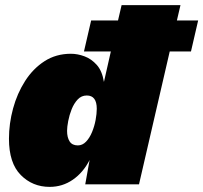

<svg xmlns="http://www.w3.org/2000/svg" viewBox="-20 -720 794 750"><path d="M174 10Q107 10 61 -36.5Q15 -83 15 -178Q15 -237 31 -296Q47 -355 78 -403.5Q109 -452 154 -481Q199 -510 257 -510Q283 -510 310 -500Q337 -490 358 -466.5Q379 -443 386 -400L413 -519H308L336 -640H441L455 -700H685L671 -640H754L726 -519H643L523 0H313L330 -95Q305 -46 264.5 -18Q224 10 174 10ZM284 -152Q302 -152 316 -166.5Q330 -181 339.5 -204Q349 -227 353.5 -251.5Q358 -276 358 -295Q358 -347 319 -347Q298 -347 283.5 -331.5Q269 -316 260 -293.5Q251 -271 246.5 -247.5Q242 -224 242 -209Q242 -183 252 -167.5Q262 -152 284 -152Z"/></svg>

Font: Work Sans Black
Style: Italic
Weight: 900
Italic angle: -13°
Designer: Wei Huang
Foundry: Wei Huang
Version: Version 2.009; ttfautohint (v1.8.3)